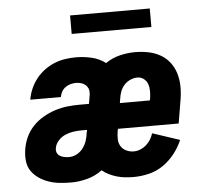

<svg xmlns="http://www.w3.org/2000/svg" viewBox="-51 -765 903 828"><g transform="rotate(-5 400.0 -351.0)"><path d="M225 8Q200 8 175.5 5.5Q151 3 128.5 -4.5Q106 -12 86 -25.5Q66 -39 53 -58Q40 -77 37.5 -101.5Q35 -126 39 -151Q43 -178 55 -204Q67 -230 86.5 -250.5Q106 -271 131 -285.5Q156 -300 182.5 -308.5Q209 -317 235.5 -320Q262 -323 289 -323H330L335 -353Q336 -357 336.5 -361Q337 -365 337 -369Q338 -380 334 -389.5Q330 -399 322 -405.5Q314 -412 303.5 -415Q293 -418 282 -418Q271 -418 259 -415Q247 -412 236.5 -404.5Q226 -397 220 -386Q214 -375 212 -364V-363H80V-366Q84 -389 94 -411.5Q104 -434 119.5 -453.5Q135 -473 155.5 -488Q176 -503 198.5 -512Q221 -521 244.5 -524.5Q268 -528 291 -528Q326 -528 359.5 -520Q393 -512 419 -492Q448 -512 481.5 -520Q515 -528 547 -528Q576 -528 604 -522.5Q632 -517 656 -503.5Q680 -490 696.5 -468.5Q713 -447 721 -420.5Q729 -394 729.5 -365.5Q730 -337 725 -307L708 -205H445L443 -195Q440 -177 440.5 -160Q441 -143 449.5 -129.5Q458 -116 473 -109Q488 -102 505 -102Q519 -102 533 -107.5Q547 -113 558.5 -123Q570 -133 578 -146Q586 -159 590 -173L708 -134Q695 -103 673 -75Q651 -47 622.5 -27.5Q594 -8 560.5 0Q527 8 495 8Q476 8 457.5 6Q439 4 422 -1Q405 -6 388.5 -14Q372 -22 359 -33Q330 -11 294.5 -1.5Q259 8 225 8ZM463 -315H593L595 -325Q597 -341 597 -356.5Q597 -372 592 -386Q587 -400 575 -409Q563 -418 548 -418Q532 -418 516.5 -411Q501 -404 490 -391.5Q479 -379 473.5 -364Q468 -349 466 -333ZM225 -102Q242 -102 258 -110.5Q274 -119 285 -133.5Q296 -148 301.5 -164.5Q307 -181 309 -198L312 -212H289Q271 -212 253 -209.5Q235 -207 217.5 -199.5Q200 -192 187 -177.5Q174 -163 171 -145Q169 -134 173 -125Q177 -116 185.5 -111Q194 -106 204.5 -104Q215 -102 225 -102ZM627 -630H282V-710H627Z"/></g></svg>

Font: Iosevka Aile Extrabold
Style: Italic
Weight: 800
Italic angle: -9°
Designer: Belleve Invis
Foundry: Belleve Invis
Version: Version 31.1.0; ttfautohint (v1.8.4)